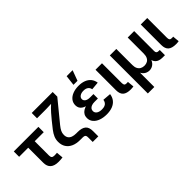

<svg xmlns="http://www.w3.org/2000/svg" viewBox="27 -1580 2618 2618"><g transform="rotate(-45 1336.5 -271.0)"><path d="M341.8 3.4Q263.2 3.4 223.6 -31.7Q184.1 -66.9 184.1 -135.7V-426.3H8.8V-529.3H483.4V-426.3H309.1V-150.4Q309.1 -122.1 320.8 -109.9Q332.5 -97.7 362.3 -97.7Q373.5 -97.7 387.2 -98.6Q400.9 -99.6 412.1 -100.6L420.9 -2Q401.9 0.5 381.8 2Q361.8 3.4 341.8 3.4Z M861.3 140.1V51.8Q861.3 31.2 856 20Q850.6 8.8 837.9 4.4Q825.2 0 802.2 0H760.3Q688 0 636.2 -22.9Q584.5 -45.9 556.4 -89.4Q528.3 -132.8 528.3 -194.3Q528.3 -241.2 545.2 -280.5Q562 -319.8 594.7 -362.8Q627.4 -405.8 674.3 -462.9L741.2 -542Q761.7 -565.9 784.9 -588.9Q808.1 -611.8 831.1 -632.3Q854 -652.8 873 -669.9L869.6 -631.3Q850.6 -629.9 828.9 -628.9Q807.1 -627.9 784.4 -627Q761.7 -626 739 -625.5Q716.3 -625 696.3 -625H552.7V-727.5H957V-638.7L787.6 -432.1Q740.2 -375 710 -337.4Q679.7 -299.8 665.3 -270.3Q650.9 -240.7 650.9 -206.5Q650.9 -169.4 667 -146.2Q683.1 -123 713.4 -112.1Q743.7 -101.1 784.7 -101.1H812.5Q890.6 -101.1 929.9 -69.1Q969.2 -37.1 969.2 38.1V140.1Z M1263.2 10.7Q1198.7 10.7 1147.2 -7.8Q1095.7 -26.4 1065.7 -61.8Q1035.6 -97.2 1035.6 -147Q1035.6 -180.2 1050.3 -205.8Q1064.9 -231.4 1093 -249Q1121.1 -266.6 1161.4 -275.6Q1201.7 -284.7 1253.4 -284.7H1330.1V-229H1264.2Q1232.4 -229 1209 -220.2Q1185.5 -211.4 1172.9 -195.1Q1160.2 -178.7 1160.2 -156.2Q1160.2 -123 1188 -103.5Q1215.8 -84 1265.6 -84Q1298.3 -84 1320.3 -93Q1342.3 -102.1 1354.7 -119.9Q1367.2 -137.7 1371.1 -163.6L1490.2 -153.8Q1483.4 -101.6 1454.6 -64.7Q1425.8 -27.8 1377.4 -8.5Q1329.1 10.7 1263.2 10.7ZM1257.3 -255.4Q1205.1 -255.4 1165.5 -263.4Q1126 -271.5 1099.6 -287.1Q1073.2 -302.7 1060.1 -326.2Q1046.9 -349.6 1046.9 -380.4Q1046.9 -429.2 1075 -464.6Q1103 -500 1152.6 -519.3Q1202.1 -538.6 1265.6 -538.6Q1326.7 -538.6 1372.8 -520.3Q1418.9 -502 1446.8 -467.3Q1474.6 -432.6 1481.4 -383.3L1364.7 -372.6Q1359.9 -405.8 1334.7 -424.8Q1309.6 -443.8 1266.1 -443.8Q1222.2 -443.8 1195.6 -425Q1168.9 -406.2 1168.9 -377Q1168.9 -350.1 1193.6 -332.3Q1218.3 -314.5 1266.6 -314.5H1330.1V-255.4ZM1226.6 -596.2 1244.1 -745.6H1359.4L1304.2 -596.2Z M1736.8 1.5Q1657.2 1.5 1620.8 -31Q1584.5 -63.5 1584.5 -133.3V-529.3H1709.5V-148.9Q1709.5 -120.6 1719.2 -109.4Q1729 -98.1 1754.4 -98.1Q1762.2 -98.1 1768.6 -98.6Q1774.9 -99.1 1779.8 -100.1L1789.1 -2.9Q1778.8 -1.5 1765.4 0Q1752 1.5 1736.8 1.5Z M1860.4 204.1V-529.3H1985.4V-220.2Q1985.4 -177.7 1999.8 -150.1Q2014.2 -122.6 2039.3 -109.1Q2064.5 -95.7 2096.7 -95.7Q2128.9 -95.7 2153.6 -109.1Q2178.2 -122.6 2191.9 -150.1Q2205.6 -177.7 2205.6 -220.2V-529.3H2330.1V-143.1Q2330.1 -120.6 2340.6 -110.6Q2351.1 -100.6 2375.5 -100.6H2394.5V0H2349.1Q2278.8 0 2244.6 -34.4Q2210.4 -68.8 2210.4 -133.3V-182.6H2232.9Q2232.9 -128.4 2220.2 -93Q2207.5 -57.6 2187 -37.4Q2166.5 -17.1 2143.3 -8.8Q2120.1 -0.5 2099.1 -0.5Q2077.1 -0.5 2053.5 -8.8Q2029.8 -17.1 2009.3 -37.4Q1988.8 -57.6 1975.8 -93Q1962.9 -128.4 1962.9 -182.6H1985.4V204.1Z M2609.4 1.5Q2529.8 1.5 2493.4 -31Q2457 -63.5 2457 -133.3V-529.3H2582V-148.9Q2582 -120.6 2591.8 -109.4Q2601.6 -98.1 2627 -98.1Q2634.8 -98.1 2641.1 -98.6Q2647.5 -99.1 2652.3 -100.1L2661.6 -2.9Q2651.4 -1.5 2637.9 0Q2624.5 1.5 2609.4 1.5Z"/></g></svg>

Font: Inter 24pt SemiBold
Style: Regular
Weight: 600
Designer: Rasmus Andersson
Foundry: rsms
Version: Version 4.001;git-66647c0bb